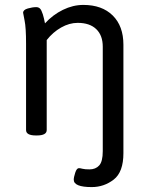

<svg xmlns="http://www.w3.org/2000/svg" viewBox="-20 -549 597 781"><path d="M280 182Q280 172 286 153.5Q292 135 301 135Q306 135 315.5 137.5Q325 140 344 140Q369 140 383.5 124Q398 108 398 66V-359Q398 -405 371.5 -430.5Q345 -456 296 -456Q262 -456 228.5 -437Q195 -418 170 -386V-20Q170 2 130 2H126Q86 2 86 -20V-371Q86 -437 80 -465.5Q74 -494 74 -497Q74 -509 93 -514.5Q112 -520 128 -520Q142 -520 148.5 -505.5Q155 -491 158.5 -475Q162 -459 163 -454Q195 -489 236 -509Q277 -529 319 -529Q395 -529 438.5 -486Q482 -443 482 -367V74Q482 151 442.5 181.5Q403 212 353 212Q280 212 280 182Z"/></svg>

Font: Asap-Regular
Style: Regular
Weight: 400
Designer: Pablo Cosgaya
Foundry: Omnibus-Type
Version: Version 2.000; ttfautohint (v1.8)